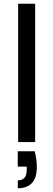

<svg xmlns="http://www.w3.org/2000/svg" viewBox="-20 -760 286 1027"><path d="M77 -740H168V0H77ZM166 49Q177 97 177 132Q177 192 150.5 219.5Q124 247 75 247V205Q123 205 123 149V131H75V49Z"/></svg>

Font: Poppins
Style: Regular
Weight: 400
Designer: Ninad Kale (Devanagari), Jonny Pinhorn (Latin)
Version: Version 5.002